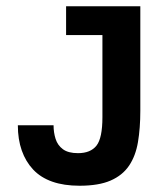

<svg xmlns="http://www.w3.org/2000/svg" viewBox="-20 -583 529 613"><path d="M234 10Q184 10 147 -3Q110 -16 86 -41.5Q62 -67 49.5 -102.5Q37 -138 37 -183H151Q151 -160 157.5 -139.5Q164 -119 181 -106.5Q198 -94 229 -94Q269 -94 288 -118Q307 -142 307 -209V-545H428V-229Q428 -174 420.5 -129.5Q413 -85 392 -54Q371 -23 333 -6.5Q295 10 234 10ZM191 -471V-563H428V-471Z"/></svg>

Font: Darker Grotesque ExtraBold
Style: Regular
Weight: 800
Designer: Gabriel Lam
Foundry: TypeRant
Version: Version 1.000;gftools[0.9.28]